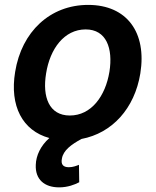

<svg xmlns="http://www.w3.org/2000/svg" viewBox="-20 -573 648 799"><path d="M171.9 -267.8C187.9 -369.3 246.8 -450.6 336.6 -450.6C422.2 -450.6 451 -372.5 435.4 -274.5C418.7 -172.6 359.7 -92.3 270.6 -92.3C184.3 -92.3 155.5 -169.4 171.9 -267.8ZM43 -273.8C19.5 -132.1 73.5 -29.1 185.4 1.4C148.8 33.7 130 74.6 128.9 112.9C126.1 173.7 164.8 206.7 226.2 206.7C261.7 206.7 291.2 195.3 309.7 185.4L308.6 112.9C298.3 116.8 284.1 122.9 266.3 122.9C241.8 122.9 233 110.1 237.6 87.4C242.9 52.9 276.6 28.4 318.9 5.3C447.1 -18.8 540.1 -121.8 563.9 -267C591.6 -438.2 507.8 -552.6 346.9 -552.6C188.6 -552.6 70 -441.4 43 -273.8Z"/></svg>

Font: Margiela Sans Semi Bold
Style: Italic
Weight: 600
Italic angle: -9.39999°
Designer: Stefan Endress, Andreas Faust
Version: Version 1.100;FEAKit 1.0